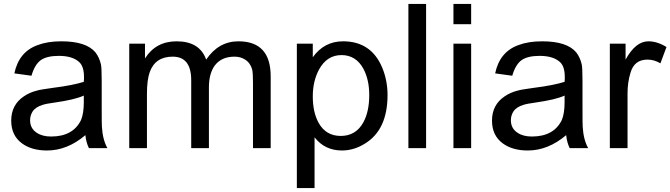

<svg xmlns="http://www.w3.org/2000/svg" viewBox="-20 -753 3408 976"><path d="M414 -66Q322 12 219 12Q141 12 92 -24Q37 -64 37 -140Q37 -220 101 -263Q130 -283 166 -292Q179 -296 199 -299Q219 -302 246 -306Q302 -313 341.5 -321Q381 -329 406 -337Q407 -346 407 -352Q407 -358 407 -361Q407 -416 382 -438Q348 -469 279 -469Q218 -469 187 -447Q156 -424 140 -368L53 -380Q76 -490 172 -524Q222 -543 292 -543Q418 -543 465 -487Q485 -461 493 -426Q497 -409 497 -342V-223Q497 -112 498 -109Q502 -42 526 0H432Q418 -28 414 -66ZM406 -267Q381 -256 345 -247.5Q309 -239 260 -232Q215 -226 197 -220Q160 -209 145 -185Q133 -165 133 -142Q133 -100 167 -78Q195 -59 240 -59Q351 -59 392 -143Q406 -177 406 -233Z M637 0V-531H717V-456Q772 -543 878 -543Q995 -543 1028 -450Q1091 -543 1192 -543Q1356 -543 1356 -365V0H1266V-334Q1266 -382 1262 -399Q1253 -433 1226 -450Q1203 -465 1172 -465Q1105 -465 1071 -419Q1042 -378 1042 -309V0H952V-345Q952 -465 858 -465Q769 -465 741 -386Q727 -346 727 -276V0Z M1489 203V-531H1570V-462Q1628 -543 1724 -543Q1867 -543 1923 -409Q1950 -344 1950 -270Q1950 -93 1835 -23Q1779 12 1718 12Q1631 12 1579 -55V203ZM1570 -263Q1570 -182 1600 -128Q1637 -62 1712 -62Q1789 -62 1827 -131Q1857 -186 1857 -270Q1857 -348 1827 -404Q1789 -473 1716 -473Q1642 -473 1602 -400Q1570 -341 1570 -263Z M2056 0V-733H2146V0Z M2285 -630V-733H2375V-630ZM2285 0V-531H2375V0Z M2858 -66Q2766 12 2663 12Q2585 12 2536 -24Q2481 -64 2481 -140Q2481 -220 2545 -263Q2574 -283 2610 -292Q2623 -296 2643 -299Q2663 -302 2690 -306Q2746 -313 2785.5 -321Q2825 -329 2850 -337Q2851 -346 2851 -352Q2851 -358 2851 -361Q2851 -416 2826 -438Q2792 -469 2723 -469Q2662 -469 2631 -447Q2600 -424 2584 -368L2497 -380Q2520 -490 2616 -524Q2666 -543 2736 -543Q2862 -543 2909 -487Q2929 -461 2937 -426Q2941 -409 2941 -342V-223Q2941 -112 2942 -109Q2946 -42 2970 0H2876Q2862 -28 2858 -66ZM2850 -267Q2825 -256 2789 -247.5Q2753 -239 2704 -232Q2659 -226 2641 -220Q2604 -209 2589 -185Q2577 -165 2577 -142Q2577 -100 2611 -78Q2639 -59 2684 -59Q2795 -59 2836 -143Q2850 -177 2850 -233Z M3080 0V-531H3160V-450Q3211 -543 3276 -543Q3321 -543 3368 -514L3337 -431Q3306 -450 3271 -450Q3204 -450 3185 -383Q3170 -335 3170 -278V0Z"/></svg>

Font: MongolianScript
Style: Regular
Weight: 400
Designer: Bolorsoft LLC, NUM
Foundry: Bolorsoft LLC
Version: Version 3.2